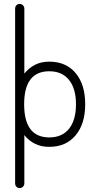

<svg xmlns="http://www.w3.org/2000/svg" viewBox="-20 -735 501 978"><path d="M80 223Q70 223 63.5 216Q57 209 57 199V-691Q57 -701 63.5 -708Q70 -715 80 -715Q90 -715 97 -708Q104 -701 104 -691V-360Q126 -388 157.5 -404.5Q189 -421 231 -421Q316 -421 365 -363Q414 -305 414 -204Q414 -104 365 -45.5Q316 13 231 13Q189 13 157.5 -3Q126 -19 104 -47V199Q104 209 97 216Q90 223 80 223ZM231 -35Q296 -35 331.5 -79Q367 -123 367 -204Q367 -284 331.5 -328Q296 -372 231 -372Q103 -372 103 -204Q103 -35 231 -35Z"/></svg>

Font: Kurewa Gothic CJK TC Regular
Style: Regular
Weight: 400
Designer: Max Yao
Foundry: Max-Everyday
Version: Version 1.071; ttfautohint (v1.8.3)